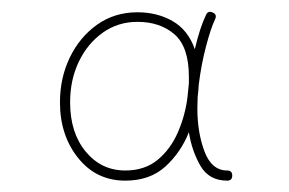

<svg xmlns="http://www.w3.org/2000/svg" viewBox="-20 -742 502 333"><path d="M197.3 -428.7Q147 -428.7 115.5 -468Q84 -507.3 84 -564.5Q84 -606.9 101.1 -642.3Q118.2 -677.7 148.4 -699.2Q178.7 -720.7 218.3 -720.7Q252.9 -720.7 279.5 -705.3Q306.2 -689.9 317.9 -656.7Q326.7 -694.3 337.4 -716.3Q340.8 -724.1 349.1 -720.2Q356.9 -716.8 353 -708.5Q345.7 -693.4 337.4 -661.9Q329.1 -630.4 324.7 -595.2Q324.2 -584.5 322.8 -573.7Q322.3 -563.5 322.3 -553.7Q322.3 -512.2 334.7 -479.2Q347.2 -446.3 374 -446.3Q382.8 -446.3 382.8 -437.5Q382.8 -428.7 374 -428.7Q342.3 -428.7 327.4 -454.8Q312.5 -481 307.6 -512.7Q293.9 -478 267.1 -453.4Q240.2 -428.7 197.3 -428.7ZM197.3 -446.3Q231 -446.3 253.4 -464.8Q275.9 -483.4 288.6 -512.7Q301.3 -542 305.2 -573.7Q306.2 -585.4 307.6 -597.7Q307.6 -603.5 307.6 -608.9Q307.6 -660.6 282.7 -682.4Q257.8 -704.1 218.3 -704.1Q184.6 -704.1 158.2 -685.3Q131.8 -666.5 116.7 -635Q101.6 -603.5 101.6 -564.5Q101.6 -511.7 128.7 -479Q155.8 -446.3 197.3 -446.3Z"/></svg>

Font: Mikhak-FD Thin
Style: Regular
Weight: 100
Designer: Amin Abedi
Version: Version 3.2